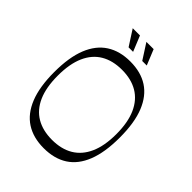

<svg xmlns="http://www.w3.org/2000/svg" viewBox="-243 -996 1143 1143"><g transform="rotate(45 328.0 -425.0)"><path d="M328 15Q240 15 178.5 -24.5Q117 -64 84.5 -145Q52 -226 52 -350Q52 -475 84.5 -555.5Q117 -636 178.5 -675.5Q240 -715 328 -715Q417 -715 478 -675.5Q539 -636 571.5 -555.5Q604 -475 604 -350Q604 -226 572 -145Q540 -64 478.5 -24.5Q417 15 328 15ZM328 -55Q406 -55 461 -87.5Q516 -120 545.5 -185.5Q575 -251 575 -350Q575 -449 545.5 -514.5Q516 -580 461 -612.5Q406 -645 328 -645Q250 -645 195 -612.5Q140 -580 111 -514.5Q82 -449 82 -350Q82 -251 111 -185.5Q140 -120 195 -87.5Q250 -55 328 -55ZM376 -767 313 -865H374L414 -767ZM261 -767 198 -865H259L299 -767Z"/></g></svg>

Font: Ojuju
Style: Regular
Weight: 400
Designer: Chisaokwu Joboson, Mirko Velimirovic
Foundry: Udi Foundry
Version: Version 1.000